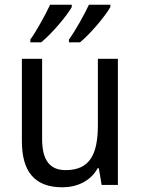

<svg xmlns="http://www.w3.org/2000/svg" viewBox="-20 -786 599 816"><path d="M449 -756V-766H358C340 -727 302 -658 273 -618V-606H320C363 -641 428 -718 449 -756ZM285 -756V-766H193C174 -725 138 -659 109 -618V-606H155C201 -644 263 -717 285 -756ZM481 -536H396V-255C396 -129 361 -63 259 -63C191 -63 159 -106 159 -195V-536H73V-186C73 -56 128 10 245 10C307 10 365 -16 395 -71H400L412 0H481Z"/></svg>

Font: Noto Sans Georgian SemiCondensed
Style: Regular
Weight: 400
Width: 4
Designer: Monotype Design Team, Akaki Razmadze
Foundry: Google LLC
Version: Version 2.005